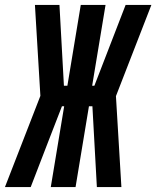

<svg xmlns="http://www.w3.org/2000/svg" viewBox="-61 -755 631 775"><path d="M-41 0 102 -368 80 -735H179L197 -409H211L265 -735H365L311 -409H320L446 -735H550L407 -367L429 0H330L312 -326H298L244 0H144L198 -326H189L132 -179L63 0Z"/></svg>

Font: Iosevka Term Curly Extrabold
Style: Italic
Weight: 800
Italic angle: -9°
Designer: Belleve Invis
Foundry: Belleve Invis
Version: Version 32.3.0